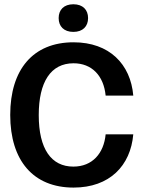

<svg xmlns="http://www.w3.org/2000/svg" viewBox="-20 -859 663 892"><path d="M320.8 -710.8C365 -710.8 389.2 -736.7 389.2 -775C389.2 -813.3 365 -839.2 320.8 -839.2C276.7 -839.2 252.5 -813.3 252.5 -775C252.5 -736.7 276.7 -710.8 320.8 -710.8ZM321.7 12.5C489.2 12.5 586.7 -89.2 599.2 -235H470.8C462.5 -146.7 409.2 -85 320.8 -85C218.3 -85 160 -166.7 160 -324.2C160 -478.3 215.8 -565 321.7 -565C405.8 -565 461.7 -508.3 470.8 -415H599.2C586.7 -560.8 488.3 -662.5 321.7 -662.5C133.3 -662.5 27.5 -535.8 27.5 -325C27.5 -112.5 135 12.5 321.7 12.5Z"/></svg>

Font: Familjen Grotesk SemiBold
Style: Regular
Weight: 600
Designer: Anders Wikstroem, Jonas Baeckman, Matilda Gysing, Kristian Moeller
Foundry: Familjen STHLM AB
Version: Version 2.000